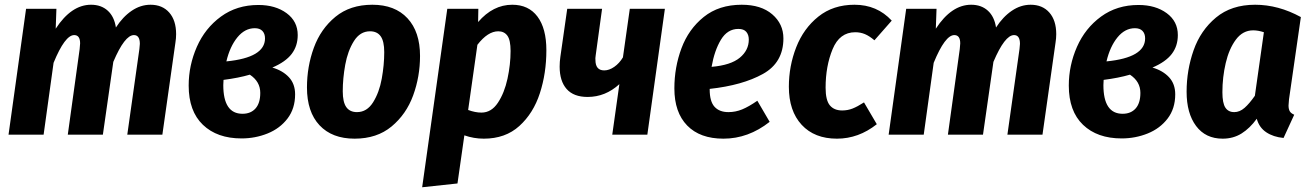

<svg xmlns="http://www.w3.org/2000/svg" viewBox="-20 -568 5525 810"><path d="M723 -424Q723 -406 720 -388L665 0H517L568 -361Q570 -379 570 -383Q570 -420 545 -420Q506 -420 458 -307L414 0H266L316 -361Q318 -379 318 -385Q318 -420 293 -420Q254 -420 206 -303L164 0H16L90 -531H218L215 -447Q281 -548 364 -548Q407 -548 434.5 -523Q462 -498 469 -452Q498 -497 535.5 -522.5Q573 -548 615 -548Q665 -548 694 -515Q723 -482 723 -424Z M1236 -420Q1236 -374 1210.5 -340.5Q1185 -307 1129 -283Q1173 -270 1199 -242Q1225 -214 1225 -170Q1225 -110 1193 -68Q1161 -26 1109 -5Q1057 16 999 16Q896 16 836 -41.5Q776 -99 776 -207Q776 -292 810.5 -370.5Q845 -449 912 -498Q979 -547 1070 -547Q1142 -547 1189 -512.5Q1236 -478 1236 -420ZM935 -309Q1098 -325 1098 -406Q1098 -426 1087 -437.5Q1076 -449 1055 -449Q1013 -449 981.5 -410.5Q950 -372 935 -309ZM923 -231 922 -209Q922 -88 1003 -88Q1038 -88 1058 -110.5Q1078 -133 1078 -176Q1078 -224 1034 -253Q986 -239 923 -231Z M1275 -199Q1275 -287 1304 -366.5Q1333 -446 1395 -497Q1457 -548 1551 -548Q1646 -548 1699 -491Q1752 -434 1752 -332Q1752 -245 1723 -165.5Q1694 -86 1632 -34.5Q1570 17 1476 17Q1381 17 1328 -39.5Q1275 -96 1275 -199ZM1601 -348Q1601 -394 1586 -415Q1571 -436 1541 -436Q1499 -436 1473 -394.5Q1447 -353 1436.5 -295Q1426 -237 1426 -183Q1426 -137 1441 -116Q1456 -95 1486 -95Q1528 -95 1554 -136.5Q1580 -178 1590.5 -236Q1601 -294 1601 -348Z M1867 -531H1998L1997 -475Q2060 -548 2141 -548Q2210 -548 2247.5 -498Q2285 -448 2285 -356Q2285 -259 2257.5 -174.5Q2230 -90 2171 -36.5Q2112 17 2021 17Q1979 17 1939 3L1910 206L1761 222ZM2134 -353Q2134 -399 2120.5 -417.5Q2107 -436 2082 -436Q2038 -436 1994 -379L1955 -104Q1985 -93 2011 -93Q2053 -93 2080.5 -134.5Q2108 -176 2121 -236Q2134 -296 2134 -353Z M2711 0H2563L2593 -213Q2534 -159 2459 -159Q2400 -159 2370.5 -192.5Q2341 -226 2341 -287Q2341 -307 2344 -328L2373 -531H2520L2493 -334Q2491 -321 2492 -315Q2492 -271 2529 -271Q2550 -271 2571.5 -286Q2593 -301 2608 -326L2637 -531H2785Z M3285 -406Q3285 -304 3198.5 -256Q3112 -208 2974 -193V-191Q2974 -140 2994.5 -117.5Q3015 -95 3053 -95Q3083 -95 3111 -106.5Q3139 -118 3175 -143L3227 -54Q3137 17 3032 17Q2933 17 2879 -38.5Q2825 -94 2825 -195Q2825 -284 2855 -364.5Q2885 -445 2949 -496.5Q3013 -548 3109 -548Q3191 -548 3238 -507.5Q3285 -467 3285 -406ZM3139 -401Q3139 -421 3128.5 -433.5Q3118 -446 3095 -446Q3049 -446 3021.5 -400.5Q2994 -355 2982 -286Q3063 -293 3101 -324.5Q3139 -356 3139 -401Z M3742 -481 3669 -398Q3648 -416 3629 -424Q3610 -432 3588 -432Q3522 -432 3492.5 -360.5Q3463 -289 3463 -198Q3463 -145 3481 -123.5Q3499 -102 3533 -102Q3556 -102 3576.5 -110Q3597 -118 3625 -136L3679 -44Q3602 17 3511 17Q3416 17 3362 -41.5Q3308 -100 3308 -202Q3308 -289 3339 -368.5Q3370 -448 3432.5 -498Q3495 -548 3585 -548Q3680 -548 3742 -481Z M4436 -424Q4436 -406 4433 -388L4378 0H4230L4281 -361Q4283 -379 4283 -383Q4283 -420 4258 -420Q4219 -420 4171 -307L4127 0H3979L4029 -361Q4031 -379 4031 -385Q4031 -420 4006 -420Q3967 -420 3919 -303L3877 0H3729L3803 -531H3931L3928 -447Q3994 -548 4077 -548Q4120 -548 4147.5 -523Q4175 -498 4182 -452Q4211 -497 4248.5 -522.5Q4286 -548 4328 -548Q4378 -548 4407 -515Q4436 -482 4436 -424Z M4949 -420Q4949 -374 4923.5 -340.5Q4898 -307 4842 -283Q4886 -270 4912 -242Q4938 -214 4938 -170Q4938 -110 4906 -68Q4874 -26 4822 -5Q4770 16 4712 16Q4609 16 4549 -41.5Q4489 -99 4489 -207Q4489 -292 4523.5 -370.5Q4558 -449 4625 -498Q4692 -547 4783 -547Q4855 -547 4902 -512.5Q4949 -478 4949 -420ZM4648 -309Q4811 -325 4811 -406Q4811 -426 4800 -437.5Q4789 -449 4768 -449Q4726 -449 4694.5 -410.5Q4663 -372 4648 -309ZM4636 -231 4635 -209Q4635 -88 4716 -88Q4751 -88 4771 -110.5Q4791 -133 4791 -176Q4791 -224 4747 -253Q4699 -239 4636 -231Z M5468 -496 5418 -149Q5416 -129 5416 -123Q5416 -108 5421 -99Q5426 -90 5440 -84L5395 14Q5352 10 5322 -10Q5292 -30 5282 -67Q5253 -27 5218 -5Q5183 17 5138 17Q5066 17 5026 -36.5Q4986 -90 4986 -181Q4986 -272 5015.5 -356Q5045 -440 5110 -494Q5175 -548 5275 -548Q5373 -548 5468 -496ZM5137 -179Q5137 -133 5149.5 -114Q5162 -95 5187 -95Q5210 -95 5230.5 -113Q5251 -131 5274 -164L5312 -432Q5288 -440 5267 -440Q5223 -440 5194 -401Q5165 -362 5151 -302Q5137 -242 5137 -179Z"/></svg>

Font: Fira Sans Condensed
Style: Bold Italic
Weight: 700
Width: 3
Italic angle: -8°
Designer: Carrois Corporate & Edenspiekermann AG
Foundry: Carrois Corporate GbR & Edenspiekermann AG
Version: Version 4.203